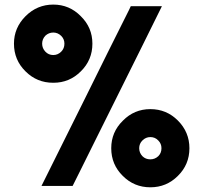

<svg xmlns="http://www.w3.org/2000/svg" viewBox="-20 -798 874 825"><path d="M675.8 -771.5Q637.7 -693.4 586.9 -591.8Q536.1 -490.2 485.4 -387.7Q436.5 -289.1 392.6 -201.2Q348.6 -113.3 322.3 -59.6Q307.6 -31.2 299.8 -14.6Q292 1 292 1Q278.3 1 260.7 1Q243.2 1 225.6 1Q199.2 1 178.7 1Q158.2 1 158.2 1Q196.3 -76.2 247.1 -177.7Q297.9 -280.3 348.6 -381.8Q397.5 -481.4 441.4 -569.3Q485.4 -657.2 511.7 -710Q526.4 -738.3 534.2 -754.9Q542 -771.5 542 -771.5Q555.7 -771.5 573.2 -771.5Q590.8 -771.5 608.4 -771.5Q634.8 -771.5 655.3 -771.5Q675.8 -771.5 675.8 -771.5ZM626 6.8Q556.6 6.8 507.8 -42Q458 -90.8 458 -161.1Q458 -230.5 507.8 -279.3Q556.6 -329.1 626 -329.1Q695.3 -329.1 744.1 -280.3Q793.9 -230.5 793.9 -161.1Q793.9 -90.8 744.1 -42Q695.3 6.8 626 6.8ZM626 -209Q606.4 -209 591.8 -194.3Q578.1 -180.7 578.1 -161.1Q578.1 -141.6 591.8 -127Q605.5 -113.3 626 -113.3Q645.5 -113.3 660.2 -127Q673.8 -140.6 673.8 -161.1Q673.8 -180.7 660.2 -194.3Q646.5 -209 626 -209ZM208 -442.4Q138.7 -442.4 89.8 -491.2Q40 -540 40 -610.4Q40 -678.7 89.8 -728.5Q139.6 -778.3 209 -778.3Q278.3 -778.3 327.1 -728.5Q377 -679.7 377 -610.4Q377 -540 327.1 -491.2Q278.3 -442.4 210 -442.4Q209 -442.4 208 -442.4ZM209 -658.2Q189.5 -658.2 174.8 -644.5Q161.1 -629.9 161.1 -610.4Q161.1 -590.8 174.8 -576.2Q188.5 -561.5 209 -561.5Q228.5 -561.5 243.2 -576.2Q256.8 -589.8 256.8 -610.4Q256.8 -629.9 243.2 -643.6Q228.5 -658.2 209 -658.2Z"/></svg>

Font: Seiden_Sans_Regular
Style: Regular
Weight: 400
Designer: Kevin Beronilla
Version: Version 1.0